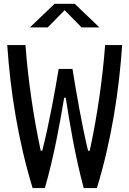

<svg xmlns="http://www.w3.org/2000/svg" viewBox="-20 -960 660 980"><path d="M407.5 0H474.5C549.5 -245 588 -499 603.5 -730H516.5C504 -558.5 475 -359.5 438 -190.5H429.5C397 -325.5 368 -495.5 350 -608H279.5C260.5 -495.5 230.5 -325.5 195.5 -190.5H188C151 -361 122.5 -558.5 110 -730H17C32.5 -499 71.5 -245 146.5 0H209C256.5 -164.5 286 -333.5 307.5 -461H315.5C335.5 -334 362.5 -165 407.5 0ZM132.5 -820H223.5L310 -908L396.5 -820H487.5L361.5 -940.5H258.5Z"/></svg>

Font: Monaspace Argon
Style: Regular
Weight: 400
Designer: Riley Cran & the Lettermatic Team
Foundry: Lettermatic
Version: Version 1.200 (Monaspace Argon)